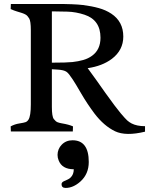

<svg xmlns="http://www.w3.org/2000/svg" viewBox="-20 -656 744 958"><path d="M703.6 1Q607.9 24.4 554.2 -1Q498.5 -27.8 451.2 -89.8Q414.6 -138.7 385 -189.7Q355.5 -240.7 343.5 -258.5Q331.5 -276.4 325.2 -284.4Q318.8 -292.5 311.5 -297.9Q298.8 -306.6 269.5 -308.6L238.8 -310.5V-122.6Q238.8 -74.7 248.5 -62Q258.3 -49.3 267.6 -45.9Q276.9 -42.5 288.6 -40.5Q323.7 -34.7 344.2 -25.4L343.3 0H34.2L33.2 -25.4Q53.7 -36.6 76.4 -40Q99.1 -43.5 107.7 -46.6Q116.2 -49.8 122.1 -59.1Q133.8 -77.6 133.8 -135.3V-505.4Q133.8 -550.8 125.5 -564.2Q117.2 -577.6 109.1 -582.5Q101.1 -587.4 89.8 -591.1Q78.6 -594.7 64.5 -598.9Q50.3 -603 33.2 -610.8L34.2 -636.2H259.3Q351.1 -636.2 394.3 -630.9Q437.5 -625.5 472.7 -615.7Q507.8 -606 535.2 -587.9Q595.2 -548.3 595.2 -473.6Q595.2 -405.8 538.1 -362.3Q489.7 -326.2 417.5 -315.9Q439.5 -286.1 461.7 -254.9Q483.9 -223.6 505.9 -192.4Q559.1 -118.2 582 -91.1Q605 -64 614.7 -55.2Q624.5 -46.4 636.7 -40Q663.1 -26.4 703.6 -26.4ZM238.8 -343.3Q312.5 -343.3 341.6 -346.4Q370.6 -349.6 395.5 -356.7Q420.4 -363.8 439.5 -377.9Q481.4 -408.2 481.4 -467.8Q481.4 -556.2 401.9 -582.5Q358.9 -596.7 316.4 -597.9Q273.9 -599.1 249.5 -599.1H238.8ZM307.6 281.7Q287.1 281.7 287.1 263.2Q287.1 253.9 298.3 248.5Q309.6 243.2 317.6 239.7Q325.7 236.3 332 230Q348.1 214.8 348.1 188.5Q289.6 188.5 272.5 144Q267.1 130.9 267.1 116.7Q267.1 102.5 272.5 89.4Q277.8 76.2 287.6 66.4Q309.1 43.9 341.8 43.9Q422.9 43.9 422.9 152.3Q422.9 212.4 380.9 250Q345.2 281.7 307.6 281.7Z"/></svg>

Font: RadleyRegular
Style: Regular
Weight: 400
Designer: vernon adams
Foundry: vernon adams
Version: Version 1.000;PS 001.001;hotconv 1.0.56